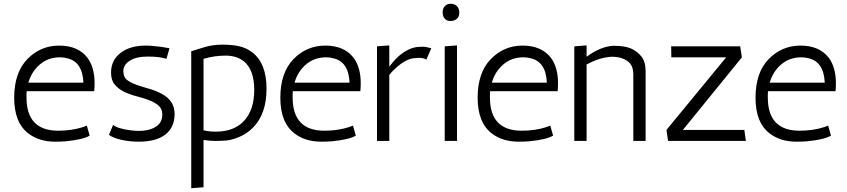

<svg xmlns="http://www.w3.org/2000/svg" viewBox="-20 -745 4475 1015"><path d="M120 -230Q120 -54 288 -54Q359 -54 418 -73Q433 -78 439 -81L454 -28Q419 -7 327 2Q301 4 272 4Q188 4 132 -38Q55 -95 55 -228Q55 -361 124.5 -432.5Q194 -504 293 -504Q392 -504 442 -440Q480 -389 480 -305Q480 -285 478 -263H121Q120 -255 120 -246ZM297 -442Q235 -442 191 -404.5Q147 -367 130 -308H421Q416 -419 335 -437Q317 -442 297 -442Z M860 -434Q824 -446 762 -446Q700 -446 666 -424Q632 -402 632 -369.5Q632 -337 652 -322Q672 -307 702 -296.5Q732 -286 767.5 -276Q803 -266 833 -250Q903 -214 903 -143Q903 -72 854.5 -34Q806 4 713 4Q666 4 622.5 -5.5Q579 -15 556 -32L578 -85Q601 -65 671 -56Q693 -53 716 -53Q768 -53 803 -74.5Q838 -96 838 -140Q838 -170 818 -187Q798 -204 768 -215.5Q738 -227 702.5 -236Q667 -245 637 -259.5Q607 -274 587 -297.5Q567 -321 567 -361Q567 -426 617 -465Q667 -504 751 -504Q772 -504 794 -501.5Q816 -499 834 -497L876 -490Z M1056 -5V245L991 250V-474Q1013 -481 1058.5 -495Q1104 -509 1155.5 -509Q1207 -509 1244.5 -500.5Q1282 -492 1314 -468Q1389 -410 1389 -276Q1389 -142 1317 -70Q1284 -37 1243.5 -20.5Q1203 -4 1174 -2Q1145 0 1117 0Q1089 0 1056 -5ZM1056 -56Q1086 -49 1120 -49Q1218 -49 1271 -107Q1324 -165 1324 -270Q1324 -375 1270 -420Q1232 -451 1172.5 -451Q1113 -451 1056 -434Z M1527 -230Q1527 -54 1695 -54Q1766 -54 1825 -73Q1840 -78 1846 -81L1861 -28Q1826 -7 1734 2Q1708 4 1679 4Q1595 4 1539 -38Q1462 -95 1462 -228Q1462 -361 1531.5 -432.5Q1601 -504 1700 -504Q1799 -504 1849 -440Q1887 -389 1887 -305Q1887 -285 1885 -263H1528Q1527 -255 1527 -246ZM1704 -442Q1642 -442 1598 -404.5Q1554 -367 1537 -308H1828Q1823 -419 1742 -437Q1724 -442 1704 -442Z M2234 -430Q2218 -439 2200 -439Q2182 -439 2180 -438Q2142 -438 2103.5 -410.5Q2065 -383 2038 -349V0H1973V-500L2038 -505V-393Q2075 -440 2101 -459Q2149 -495 2193 -497Q2199 -498 2215 -498Q2231 -498 2260 -490Z M2396 -505V0H2331V-500ZM2361 -634Q2341 -634 2330.5 -647Q2320 -660 2320 -680Q2320 -700 2331.5 -712.5Q2343 -725 2363 -725Q2383 -725 2395.5 -712.5Q2408 -700 2408 -678Q2408 -656 2394.5 -645Q2381 -634 2361 -634Z M2570 -230Q2570 -54 2738 -54Q2809 -54 2868 -73Q2883 -78 2889 -81L2904 -28Q2869 -7 2777 2Q2751 4 2722 4Q2638 4 2582 -38Q2505 -95 2505 -228Q2505 -361 2574.5 -432.5Q2644 -504 2743 -504Q2842 -504 2892 -440Q2930 -389 2930 -305Q2930 -285 2928 -263H2571Q2570 -255 2570 -246ZM2747 -442Q2685 -442 2641 -404.5Q2597 -367 2580 -308H2871Q2866 -419 2785 -437Q2767 -442 2747 -442Z M3081 -445Q3156 -500 3223 -503Q3284 -503 3317 -488Q3350 -473 3371.5 -445.5Q3393 -418 3393 -368V0H3328V-351Q3328 -388 3312 -408Q3280 -445 3214 -445Q3151 -442 3081 -404V0H3016V-500L3081 -505Z M3528 -500H3893L3902 -442L3590 -58H3915L3923 0H3512L3503 -58L3819 -442H3529Z M4039 -230Q4039 -54 4207 -54Q4278 -54 4337 -73Q4352 -78 4358 -81L4373 -28Q4338 -7 4246 2Q4220 4 4191 4Q4107 4 4051 -38Q3974 -95 3974 -228Q3974 -361 4043.5 -432.5Q4113 -504 4212 -504Q4311 -504 4361 -440Q4399 -389 4399 -305Q4399 -285 4397 -263H4040Q4039 -255 4039 -246ZM4216 -442Q4154 -442 4110 -404.5Q4066 -367 4049 -308H4340Q4335 -419 4254 -437Q4236 -442 4216 -442Z"/></svg>

Font: Antic
Style: Regular
Weight: 400
Designer: Santiago Orozco
Foundry: Typemade
Version: Version 1.0012